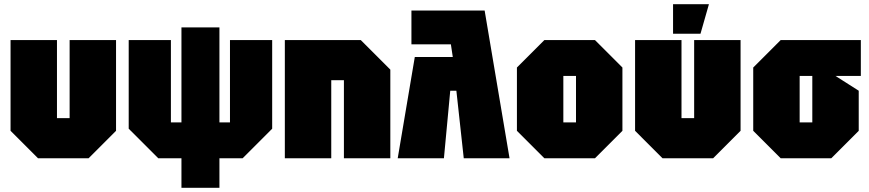

<svg xmlns="http://www.w3.org/2000/svg" viewBox="-20 -750 4120 910"><path d="M530 -560V-130L400 0H160L30 -130V-560H250V-190H310V-560Z M730 0 590 -140V-560H790V-170H840V-620H1020V-170H1070V-560H1270V-140L1130 0H1020V140H840V0Z M1330 0V-560H1690L1830 -420V0H1610V-370H1550V0Z M1930 -700H2277L2395 0H2178L2143 -320H2114L2084 0H1865L1946 -480H2126L2117 -540H1930Z M2430 -130V-430L2560 -560H2800L2930 -430V-130L2800 0H2560ZM2650 -170H2710V-390H2650Z M3490 -560V-130L3360 0H3120L2990 -130V-560H3210V-190H3270V-560ZM3170 -590V-730H3340L3300 -590Z M3550 -130V-430L3680 -560H4060V-390H3940L4050 -320V-130L3920 0H3680ZM3770 -170H3830V-390H3770Z"/></svg>

Font: Tektur Condensed Black
Style: Regular
Weight: 900
Width: 3
Designer: Adam Jagosz
Foundry: Adam Jagosz
Version: Version 1.005;gftools[0.9.30]